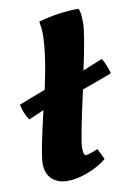

<svg xmlns="http://www.w3.org/2000/svg" viewBox="-86 -788 591 854"><g transform="rotate(-10 210.0 -361.0)"><path d="M304 -460 393 -496Q401 -484 410.5 -460.5Q420 -437 421 -426Q406 -420 386.5 -413Q367 -406 338.5 -395.5Q310 -385 287 -377Q238 -159 238 -123Q238 -87 250 -87Q260 -87 293 -100L304 -105L328 -56Q296 -28 244 -8Q192 12 149.5 12Q107 12 80 -12.5Q53 -37 53 -83Q53 -129 98 -317L29 -287Q8 -316 -1 -359Q14 -365 56 -381L119 -405Q154 -563 154 -652Q154 -674 148 -708Q242 -734 330 -734Q339 -718 339 -670Q339 -622 304 -460Z"/></g></svg>

Font: Oleo Script Swash Caps
Style: Bold
Weight: 700
Designer: Soytutype
Foundry: Soytutype
Version: Version 1.002